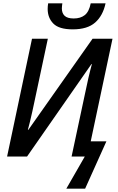

<svg xmlns="http://www.w3.org/2000/svg" viewBox="-20 -949 714 1164"><path d="M421 -771Q338 -771 303.5 -806Q269 -841 269 -895Q269 -912 272 -929H358Q357 -920 356 -913Q355 -906 355 -898Q355 -869 372 -853Q389 -837 427 -837Q468 -837 494 -857.5Q520 -878 530 -929H620Q604 -854 557 -812.5Q510 -771 421 -771ZM382 195 494 0H414L496 -384Q505 -429 516 -476.5Q527 -524 537 -560H534L144 0H23L174 -714H270L188 -329Q183 -304 176 -273Q169 -242 162 -212.5Q155 -183 149 -162H152L541 -714H662L530 -92H625L496 195Z"/></svg>

Font: Noto Sans SemiCondensed Medium
Style: Italic
Weight: 500
Width: 4
Italic angle: -12°
Designer: Monotype Design Team
Foundry: Monotype Imaging Inc.
Version: Version 2.013; ttfautohint (v1.8.4.7-5d5b)